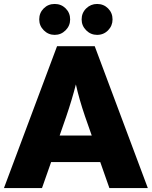

<svg xmlns="http://www.w3.org/2000/svg" viewBox="-24 -949 766 969"><path d="M454 -716 722 0H528L482 -131H234L188 0H-4L264 -716ZM439 -265 405 -362Q375 -450 359 -523Q339 -445 310 -360L277 -265ZM252 -929Q285 -929 307.5 -906.5Q330 -884 330 -851Q330 -819 307 -796Q284 -773 252 -773Q220 -773 197 -796Q174 -819 174 -851Q174 -884 196.5 -906.5Q219 -929 252 -929ZM466 -929Q499 -929 521.5 -906.5Q544 -884 544 -851Q544 -819 521.5 -796Q499 -773 466 -773Q434 -773 411 -796Q388 -819 388 -851Q388 -884 411 -906.5Q434 -929 466 -929Z"/></svg>

Font: Almarai ExtraBold
Style: Regular
Weight: 800
Designer: Boutros International 2019
Foundry: Created by Boutros International 2019
Version: Version 1.10